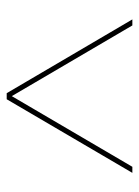

<svg xmlns="http://www.w3.org/2000/svg" viewBox="59 -829 415 573"><g transform="rotate(-90 266.5 -542.5)"><path d="M37.1 -355 256.8 -730H274.9L495.1 -355H477.1L266.1 -714.8L55.2 -355Z"/></g></svg>

Font: Human Sans Thin
Style: Regular
Weight: 100
Designer: Tim Radville
Foundry: Continuum
Version: Version 1.000;FEAKit 1.0